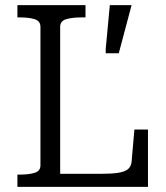

<svg xmlns="http://www.w3.org/2000/svg" viewBox="-20 -730 647 750"><path d="M314 -710H48V-662H58Q93 -662 115.5 -655Q138 -648 138 -625V-84Q138 -62 115.5 -55Q93 -48 58 -48H48V0H558V-224H505L494 -98Q492 -79 479.5 -69Q467 -59 441.5 -55Q416 -51 374 -51H215V-625Q215 -648 238.5 -655Q262 -662 299 -662H314ZM444 -522 494 -710H409L393 -539V-522Z"/></svg>

Font: Roboto Serif SemiCondensed Light
Style: Regular
Weight: 300
Width: 4
Designer: Greg Gazdowicz
Foundry: Commercial Type
Version: Version 1.007